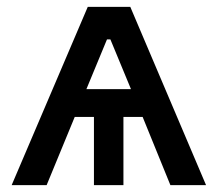

<svg xmlns="http://www.w3.org/2000/svg" viewBox="-20 -540 634 560"><path d="M360 -520H236L14 0H116L198 -199H254V0H340V-199H396L477 0H581ZM232 -280 292 -425H302L362 -280Z"/></svg>

Font: Fixel Display Medium
Style: Regular
Weight: 500
Designer: AlfaBravo + MacPaw
Foundry: Kyrylo Tkachov, Marchela Mozhyna, Serhii Makarenko, Maria Weinstein, Zakhar Kryvoshyya
Version: Version 1.211